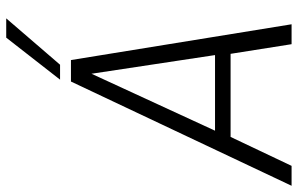

<svg xmlns="http://www.w3.org/2000/svg" viewBox="-219 -767 957 617"><g transform="rotate(-90 259.5 -458.5)"><path d="M-29 0 306 -709H375L490 0H426L395 -196H128L35 0ZM148 -246H391L331 -643ZM312 -744 447 -917H509L360 -744Z"/></g></svg>

Font: Georama Light
Style: Italic
Weight: 300
Italic angle: -9°
Designer: Jean-Baptiste Levee
Foundry: Production Type
Version: Version 1.001